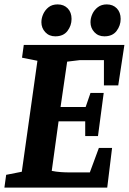

<svg xmlns="http://www.w3.org/2000/svg" viewBox="-24 -852 585 872"><path d="M-4 0 4 -58 75 -72 146 -576 76 -590 84 -648H541L513 -464H448V-579H339L281 -572L251 -366H365L387 -430H447L421 -234H363V-301H242L211 -76Q230 -72 251 -70.5Q272 -69 290 -69H384L425 -180H485L463 0ZM450 -687Q422 -687 404.5 -706Q387 -725 387 -751Q387 -770 395.5 -788.5Q404 -807 420.5 -819.5Q437 -832 461 -832Q489 -832 506.5 -814Q524 -796 524 -766Q524 -736 505.5 -711.5Q487 -687 450 -687ZM227 -687Q199 -687 181.5 -706Q164 -725 164 -751Q164 -770 172.5 -788.5Q181 -807 197 -819.5Q213 -832 238 -832Q266 -832 283.5 -814Q301 -796 301 -766Q301 -736 282.5 -711.5Q264 -687 227 -687Z"/></svg>

Font: Faustina
Style: Bold Italic
Weight: 700
Italic angle: -8°
Designer: Alfonso Garcia
Foundry: http://www.omnibus-type.com
Version: Version 1.200